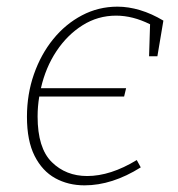

<svg xmlns="http://www.w3.org/2000/svg" viewBox="-20 -550 534 577"><path d="M234 7Q185 7 146 -14.5Q107 -36 84 -81.5Q61 -127 61 -199Q61 -267 82 -327Q103 -387 140 -432.5Q177 -478 226.5 -504Q276 -530 333 -530Q366 -530 401 -519.5Q436 -509 471 -488L453 -381H428L431 -477Q379 -503 329 -503Q274 -503 228 -474Q182 -445 149.5 -396Q117 -347 103 -285H359L353 -260H98Q93 -230 93 -200Q93 -105 135.5 -63Q178 -21 242 -21Q312 -21 391 -69L403 -47Q317 7 234 7Z"/></svg>

Font: Bitter ExtraLight
Style: Italic
Weight: 200
Italic angle: -9°
Designer: Sol Matas, and Bitter project Authors
Foundry: Sol Matas
Version: Version 2.001